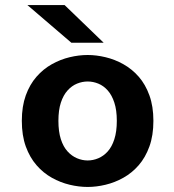

<svg xmlns="http://www.w3.org/2000/svg" viewBox="-20 -730 690 761"><path d="M327.5 11Q292.5 11 256 2.2Q219.5 -6.5 185.5 -25.5Q151.5 -44.5 124.8 -75.2Q98 -106 82.2 -149.5Q66.5 -193 66.5 -251Q66.5 -308.5 82.2 -352Q98 -395.5 124.8 -426Q151.5 -456.5 185.5 -475.5Q219.5 -494.5 256 -503.2Q292.5 -512 327.5 -512Q362 -512 398.5 -503.2Q435 -494.5 469 -475.5Q503 -456.5 529.8 -426Q556.5 -395.5 572.2 -352Q588 -308.5 588 -251Q588 -193 572.2 -149.5Q556.5 -106 529.8 -75.2Q503 -44.5 469 -25.5Q435 -6.5 398.5 2.2Q362 11 327.5 11ZM327.5 -94Q349 -94 369.8 -102.8Q390.5 -111.5 407 -129.8Q423.5 -148 433.2 -178.2Q443 -208.5 443 -251Q443 -293.5 433.2 -323.2Q423.5 -353 407 -371.5Q390.5 -390 369.8 -398.5Q349 -407 327.5 -407Q306 -407 285.2 -398.5Q264.5 -390 247.8 -371.5Q231 -353 221.2 -323.2Q211.5 -293.5 211.5 -251Q211.5 -208.5 221.2 -178.2Q231 -148 247.8 -129.8Q264.5 -111.5 285.2 -102.8Q306 -94 327.5 -94ZM263 -560.5 88.5 -710H236L391 -560.5Z"/></svg>

Font: Trispace Thin SemiBold
Style: Regular
Weight: 600
Version: Version 1.210